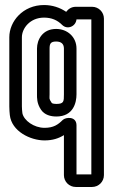

<svg xmlns="http://www.w3.org/2000/svg" viewBox="-20 -528 450 763"><path d="M284 -30C284 -67 241 -63 229 -51C211 -33 193 -20 157 -20C115 -20 75 -49 69 -78C68 -87 67 -96 67 -105V-380C67 -415 99 -458 155 -458C185 -458 208 -448 227 -429C247 -409 281 -422 284 -451H343V165H284ZM281 215H346C372 215 393 194 393 168V-454C393 -480 372 -501 346 -501H281C264 -501 251 -492 243 -481C218 -498 188 -508 155 -508C71 -508 17 -443 17 -380V-105C17 -93 18 -80 19 -71C26 -6 101 30 157 30C189 30 213 22 234 9V168C234 194 255 215 281 215ZM203 -413C149 -413 127 -370 127 -335V-153C127 -140 126 -117 143 -92C157 -71 182 -65 204 -65C272 -65 284 -121 284 -153V-335C284 -381 248 -413 203 -413ZM203 -363C224 -363 234 -353 234 -335V-153C234 -125 234 -115 204 -115C188 -115 185 -119 185 -120C174 -137 177 -134 177 -153V-335C177 -354 181 -363 203 -363Z"/></svg>

Font: DIN Rundschrift
Style: MittelKont
Weight: 400
Version: Version 1.027